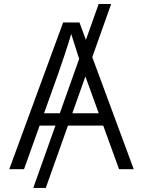

<svg xmlns="http://www.w3.org/2000/svg" viewBox="-20 -839 709 952"><path d="M531.2 -819.3 207 92.8H145L469.2 -819.3ZM25.9 0 293 -727.5H374L643.1 0H570.3L397.5 -476.1Q382.8 -516.1 365.5 -568.6Q348.1 -621.1 325.2 -695.8H340.8Q318.4 -620.6 300.5 -567.4Q282.7 -514.2 269.5 -476.1L99.1 0ZM150.4 -216.3V-277.3H518.6V-216.3Z"/></svg>

Font: Inter 16pt Light
Style: Regular
Weight: 300
Version: Version 4.001;git-66647c0bb